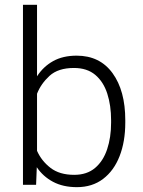

<svg xmlns="http://www.w3.org/2000/svg" viewBox="-20 -770 595 800"><path d="M502 -269V-258.8Q502 -180.2 478.3 -119.4Q454.6 -58.6 409.4 -24.4Q364.3 9.8 300.3 9.8Q242.7 9.8 200.9 -12.5Q159.2 -34.7 133.3 -73.2L130.4 0H75.7V-750H134.3V-452.1Q160.6 -492.7 201.4 -515.4Q242.2 -538.1 299.3 -538.1Q396 -538.1 449 -465.1Q502 -392.1 502 -269ZM442.9 -258.8V-269Q442.9 -330.6 427 -379.9Q411.1 -429.2 377 -458Q342.8 -486.8 288.1 -486.8Q222.2 -486.8 186.3 -453.9Q150.4 -420.9 134.3 -379.4V-141.6Q152.8 -99.6 190.4 -70.6Q228 -41.5 289.1 -41.5Q342.3 -41.5 376.2 -70.3Q410.2 -99.1 426.5 -148.4Q442.9 -197.8 442.9 -258.8Z"/></svg>

Font: Vazirmatn UI ExtraLight
Style: Regular
Weight: 200
Designer: Saber Rastikerdar
Foundry: Saber Rastikerdar
Version: Version 33.003